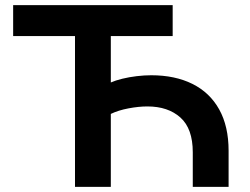

<svg xmlns="http://www.w3.org/2000/svg" viewBox="-20 -725 969 745"><path d="M271 0V-585H31V-705H650V-585H410V-405Q428 -413 454.5 -419.5Q481 -426 510.5 -429.5Q540 -433 567 -433Q659 -433 726.5 -399.5Q794 -366 830.5 -300.5Q867 -235 867 -140V0H728V-134Q728 -226 680 -269Q632 -312 552 -312Q518 -312 478.5 -304.5Q439 -297 410 -283V0Z"/></svg>

Font: Nunito Sans 6pt
Style: Bold
Weight: 700
Version: Version 3.101;gftools[0.9.27]